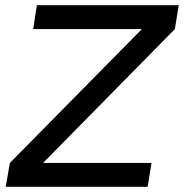

<svg xmlns="http://www.w3.org/2000/svg" viewBox="-20 -720 709 740"><path d="M2 0 18 -92 527 -608H108L122 -700H669L654 -608L146 -92H564L549 0Z"/></svg>

Font: Figtree Medium
Style: Italic
Weight: 500
Italic angle: -9.5°
Foundry: Erik Kennedy
Version: Version 2.001; ttfautohint (v1.8.4.7-5d5b);gftools[0.9.27]